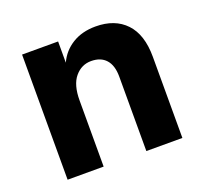

<svg xmlns="http://www.w3.org/2000/svg" viewBox="-96 -621 771 731"><g transform="rotate(-20 290.0 -256.0)"><path d="M525 0H379V-302Q379 -347 358 -370.5Q337 -394 298 -394Q259 -394 232.5 -362.5Q206 -331 206 -268V0H60V-507H206V-421Q225 -463 264.5 -487.5Q304 -512 359 -512Q437 -512 481 -465.5Q525 -419 525 -329Z"/></g></svg>

Font: Hind Madurai
Style: Bold
Weight: 700
Designer: Jyotish Sonowal
Foundry: Indian Type Foundry
Version: Version 0.702;PS 1.0;hotconv 1.0.81;makeotf.lib2.5.63406